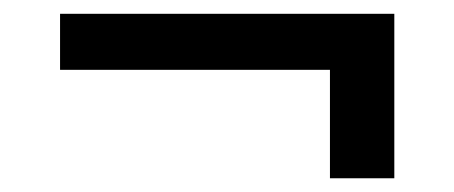

<svg xmlns="http://www.w3.org/2000/svg" viewBox="-20 -423 665 281"><path d="M557.1 -162.1H462.9V-320.8H67.9V-402.8H557.1Z"/></svg>

Font: LT Wave Text
Style: Regular
Weight: 400
Designer: Daniel Lyons
Version: Version 2.5 (Glyphs App)